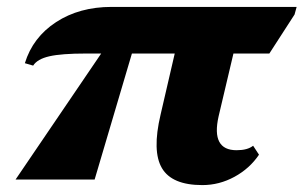

<svg xmlns="http://www.w3.org/2000/svg" viewBox="-20 -520 879 556"><path d="M25 0 273 -365H229Q158 -365 123 -357Q88 -349 76 -330L52 -337Q75 -412 142.5 -456Q210 -500 303 -500H839L833 -478L760 -365H656L613 -183Q591 -85 665 -85Q697 -85 713 -98L730 -72Q703 -32 659 -8Q615 16 566 16Q478 16 449 -33Q420 -82 445 -188L486 -365H362L254 0Z"/></svg>

Font: Platypi ExtraBold
Style: Italic
Weight: 800
Italic angle: -13°
Designer: David Sargent
Foundry: Bolt Cutter Type
Version: Version 1.200; ttfautohint (v1.8.4.7-5d5b)